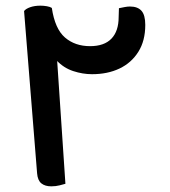

<svg xmlns="http://www.w3.org/2000/svg" viewBox="-20 -650 600 678"><path d="M123 -630Q134 -630 145.5 -628Q157 -626 163 -622Q174 -548 209.5 -517.5Q245 -487 298 -487Q348 -487 373.5 -513.5Q399 -540 399 -590L400 -621Q410 -623 420 -625Q430 -627 439 -627Q466 -627 479.5 -612Q493 -597 493 -562Q493 -506 468.5 -467Q444 -428 402 -408Q360 -388 305 -388Q272 -388 238.5 -399Q205 -410 180 -436.5Q155 -463 146 -509L176 -523L211 -1Q204 1 190.5 4.5Q177 8 161 8Q139 8 126 -2.5Q113 -13 111 -38L65 -611Q71 -619 86.5 -624.5Q102 -630 123 -630Z"/></svg>

Font: Baloo Bhaijaan 2 Medium
Style: Regular
Weight: 500
Designer: Sanskriti Dholi, Noopur Datye and Ek Type
Foundry: Ek Type
Version: Version 1.701